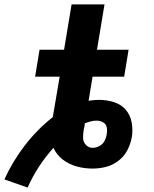

<svg xmlns="http://www.w3.org/2000/svg" viewBox="-100 -755 696 869"><path d="M25 94Q69 -5 142 -86Q156 -54 184.5 -32.5Q213 -11 247.5 -1.5Q282 8 319 8Q349 8 379 0.5Q409 -7 435 -26.5Q461 -46 476 -74.5Q491 -103 496 -132L497 -136Q502 -170 495.5 -203Q489 -236 468 -259.5Q447 -283 415 -293Q383 -303 349 -303Q326 -303 301 -299L319 -408H462L482 -530H339L373 -735H224L190 -530H79L59 -408H170L139 -225Q68 -169 12.5 -97Q-43 -25 -80 57ZM319 -86Q301 -86 288.5 -99.5Q276 -113 276 -131.5Q276 -150 279 -169Q280 -172 280.5 -175Q281 -178 282 -181L284 -197Q297 -202 310.5 -205.5Q324 -209 337 -209Q353 -209 366.5 -201.5Q380 -194 383 -179Q386 -164 383 -148Q381 -132 373 -117Q365 -102 350 -94Q335 -86 319 -86Z"/></svg>

Font: Iosevka Sparkle Heavy Oblique
Style: Regular
Weight: 900
Italic angle: -9°
Designer: Belleve Invis
Foundry: Belleve Invis
Version: Version 4.5.0; ttfautohint (v1.8.3)